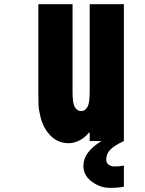

<svg xmlns="http://www.w3.org/2000/svg" viewBox="-20 -687 707 935"><path d="M537.1 123.7Q563.2 123.7 583.3 119.1V222Q556.6 227.9 515.6 227.9Q468.1 227.9 427.1 197.6Q386.1 167.3 386.1 120.4Q386.1 53.4 474 0H416.7V-40.4H412.1Q393.9 -16.9 367.2 -3.3Q340.5 10.4 313.2 10.4Q243.5 10.4 200.5 -59.2Q184.9 -85.3 176.8 -119.1Q168.6 -153 167.6 -175.5Q166.7 -197.9 166.7 -238.9V-666.7H333.3V-238.9Q333.3 -186.2 343.1 -168Q355.5 -145.8 375 -145.8Q394.5 -145.8 406.9 -168Q416.7 -186.2 416.7 -238.9V-666.7H583.3V0Q537.8 20.8 517.6 41.3Q497.4 61.8 497.4 89.8Q497.4 106.8 509.4 115.2Q521.5 123.7 537.1 123.7Z"/></svg>

Font: Monoid
Style: Bold
Weight: 700
Width: 4
Designer: Andreas Larsen (@larsenwork)
Version: Version 0.61